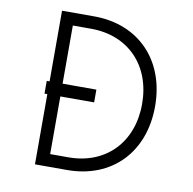

<svg xmlns="http://www.w3.org/2000/svg" viewBox="-75 -725 804 800"><g transform="rotate(10 327.5 -325.0)"><path d="M112 -297H124V0H260C449 0 575 -130 575 -325C575 -519 449 -650 260 -650H124V-351H112ZM179 -53V-297H322V-351H179V-597H256C414 -597 520 -488 520 -325C520 -163 415 -53 256 -53Z"/></g></svg>

Font: Grotesk 01 Extrafine
Style: Bold
Weight: 400
Designer: Frank Adebiaye, contributions by Jérémy Landes, Ariel Martín Pérez
Foundry: Velvetyne Type Foundry
Version: Version 3.000;Glyphs 3.1.2 (3150)